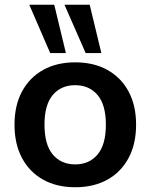

<svg xmlns="http://www.w3.org/2000/svg" viewBox="-20 -777 632 807"><path d="M296.1 10Q218 10 161 -22Q104 -54 72.5 -112.8Q41 -171.7 41 -252.8Q41 -334 72.5 -392.5Q104 -451 161.2 -483Q218.4 -515 296.2 -515Q374 -515 431.5 -483Q489 -451 520.5 -392.4Q552 -333.7 552 -252.9Q552 -172 520.5 -113Q489 -54 431.6 -22Q374.2 10 296.1 10ZM295.9 -86Q355 -86 390 -127.5Q425 -169 425 -253Q425 -337 389.8 -378Q354.7 -419 295.8 -419Q237 -419 202 -378Q167 -337 167 -253Q167 -169 201.9 -127.5Q236.9 -86 295.9 -86ZM340 -554 251 -757H357L406 -554ZM191 -554 103 -757H208L257 -554Z"/></svg>

Font: Mulish ExtraLight
Style: Regular
Weight: 200
Designer: Vernon Adams
Foundry: Vernon Adams
Version: Version 3.603